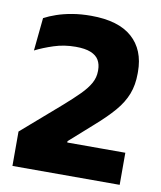

<svg xmlns="http://www.w3.org/2000/svg" viewBox="-76 -713 648 775"><g transform="rotate(10 248.0 -326.0)"><path d="M27.5 0V-141L184 -277Q223.5 -311.5 249.2 -337.5Q275 -363.5 288 -387Q301 -410.5 301 -436.5V-441Q301 -464.5 291 -481.8Q281 -499 257.8 -508.5Q234.5 -518 196 -518Q148.5 -518 106.5 -504.2Q64.5 -490.5 32 -474L45.5 -609Q67 -620.5 95.2 -630.2Q123.5 -640 158.8 -646Q194 -652 235.5 -652Q347.5 -652 404 -602Q460.5 -552 460.5 -462V-455Q460.5 -408 446 -370.5Q431.5 -333 401.2 -297.8Q371 -262.5 323.5 -221L229 -137V-108.5L162 -131.5H467V0Z"/></g></svg>

Font: Anek Bangla Medium
Style: Bold
Weight: 700
Version: Version 1.003